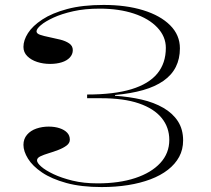

<svg xmlns="http://www.w3.org/2000/svg" viewBox="-20 -743 855 778"><path d="M392 15Q309 15 249 -1.5Q189 -18 150.5 -44Q112 -70 93.5 -100Q75 -130 75 -156Q75 -180 89.5 -197Q104 -214 127.5 -222Q151 -230 177 -230Q202 -230 221.5 -223.5Q241 -217 252 -205.5Q263 -194 263 -177Q263 -163 249.5 -153Q236 -143 216.5 -135.5Q197 -128 177 -122Q157 -116 143.5 -109.5Q130 -103 130 -93Q130 -83 147 -68Q164 -53 196.5 -37.5Q229 -22 274 -11Q319 0 376 0Q463 0 528 -21.5Q593 -43 629.5 -82.5Q666 -122 666 -176Q666 -227 635 -265Q604 -303 543 -324Q482 -345 389 -345H333V-360Q442 -360 512.5 -381.5Q583 -403 617.5 -445Q652 -487 652 -549Q652 -595 617.5 -631.5Q583 -668 522.5 -688Q462 -708 384 -708Q324 -708 277 -697.5Q230 -687 196.5 -671.5Q163 -656 145.5 -641Q128 -626 128 -616Q128 -607 142.5 -602Q157 -597 179.5 -592.5Q202 -588 224 -582.5Q246 -577 260.5 -567Q275 -557 275 -540Q275 -523 263 -510Q251 -497 230 -490.5Q209 -484 183 -484Q155 -484 130.5 -492Q106 -500 90.5 -515.5Q75 -531 75 -553Q75 -580 93.5 -609Q112 -638 151.5 -664Q191 -690 252.5 -706.5Q314 -723 400 -723Q491 -723 560.5 -701.5Q630 -680 669.5 -640.5Q709 -601 709 -547Q709 -505 692.5 -472Q676 -439 642.5 -415.5Q609 -392 560 -378Q511 -364 446 -358V-355Q504 -351 554 -339.5Q604 -328 642 -306Q680 -284 701 -251.5Q722 -219 722 -174Q722 -137 706 -107.5Q690 -78 660.5 -55Q631 -32 590 -16.5Q549 -1 499 7Q449 15 392 15Z"/></svg>

Font: Kalnia SemiExpanded ExtraLight
Style: Regular
Weight: 250
Width: 6
Designer: Frida Medrano
Foundry: Frida Medrano
Version: Version 1.105